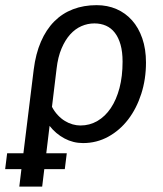

<svg xmlns="http://www.w3.org/2000/svg" viewBox="-72 -534 616 726"><path d="M124.5 -130Q134 -112 146.8 -98.5Q159.5 -85 173.5 -76.5Q187.5 -68 202.5 -63.8Q217.5 -59.5 232 -59.5Q267 -59.5 296.2 -76.5Q325.5 -93.5 346.8 -125Q368 -156.5 379.8 -201Q391.5 -245.5 391.5 -301Q391.5 -338 383.8 -365.2Q376 -392.5 362.2 -410.2Q348.5 -428 328.8 -436.8Q309 -445.5 285 -445.5Q259.5 -445.5 236 -435.2Q212.5 -425 193.5 -404Q174.5 -383 160.8 -350.8Q147 -318.5 142 -274.5ZM55.5 -271Q63 -331 82.8 -376.5Q102.5 -422 133 -452.8Q163.5 -483.5 204 -499Q244.5 -514.5 293.5 -514.5Q334 -514.5 368.2 -499.8Q402.5 -485 427.2 -457.2Q452 -429.5 466 -389Q480 -348.5 480 -297.5Q480 -234.5 462.2 -179.2Q444.5 -124 412.8 -82.5Q381 -41 337.2 -17Q293.5 7 242 7Q204.5 7 171.8 -10.5Q139 -28 115.5 -58L103 45.5H180.5L173 105.5H95.5L87.5 171.5H1L9 105.5H-52.5L-45 45.5H16.5Z"/></svg>

Font: Lato 2
Style: Italic
Weight: 400
Italic angle: -7°
Designer: Lukasz Dziedzic with Adam Twardoch and Botio Nikoltchev
Foundry: tyPoland Lukasz Dziedzic
Version: Version 2.015; 2015-08-06; http://www.latofonts.com/